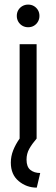

<svg xmlns="http://www.w3.org/2000/svg" viewBox="-20 -612 248 848"><path d="M142.4 216.7Q97.2 216.7 62.5 187.8Q27.8 159 27.8 106.2Q27.8 78.5 38.2 52.1Q48.6 25.7 66.7 0V-416.7H141.7V0Q121.5 23.6 109.4 45.1Q97.2 66.7 97.2 93.1Q97.2 125 114.2 138.5Q131.2 152.1 157.6 152.1ZM104.2 -491.7Q90.3 -491.7 78.8 -498.3Q67.4 -504.9 60.8 -516.3Q54.2 -527.8 54.2 -541.7Q54.2 -556.2 60.8 -567.4Q67.4 -578.5 78.8 -585.1Q90.3 -591.7 104.2 -591.7Q118.8 -591.7 129.9 -585.1Q141 -578.5 147.6 -567.4Q154.2 -556.2 154.2 -541.7Q154.2 -527.8 147.6 -516.3Q141 -504.9 129.9 -498.3Q118.8 -491.7 104.2 -491.7Z"/></svg>

Font: Afacad Flux
Style: Regular
Weight: 400
Designer: Kristian Moeller
Foundry: Dicotype
Version: Version 1.100